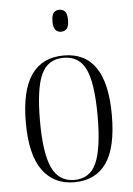

<svg xmlns="http://www.w3.org/2000/svg" viewBox="-54 -785 581 836"><g transform="rotate(-5 237.0 -367.0)"><path d="M237 10Q148 10 98.5 -58Q49 -126 49 -268Q49 -544 239 -544Q425 -544 425 -268Q425 -124 377 -57Q329 10 237 10ZM238 0Q307 0 335 -64.5Q363 -129 363 -268Q363 -410 334.5 -472Q306 -534 237 -534Q168 -534 139.5 -472Q111 -410 111 -268Q111 -127 141 -63.5Q171 0 238 0ZM236 -648Q221 -648 212 -659Q203 -670 203 -696Q203 -723 212 -733.5Q221 -744 236 -744Q253 -744 262 -733.5Q271 -723 271 -696Q271 -670 262 -659Q253 -648 236 -648Z"/></g></svg>

Font: Noto Serif Display Condensed Light
Style: Regular
Weight: 300
Width: 3
Designer: Monotype Design Team
Foundry: Monotype Imaging Inc.
Version: Version 2.009